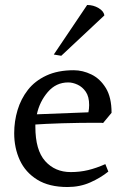

<svg xmlns="http://www.w3.org/2000/svg" viewBox="-20 -742 499 771"><path d="M403 -83 415 -53Q384 -28 342.5 -9.5Q301 9 251 9Q177 9 129.5 -20.5Q82 -50 59.5 -99Q37 -148 37 -207Q37 -255 50.5 -300Q64 -345 92 -381Q120 -417 166 -438.5Q212 -460 276 -460Q312 -460 347 -443Q382 -426 405 -388.5Q428 -351 428 -289L394 -248Q390 -249 380.5 -249Q371 -249 357 -249Q332 -249 298 -248.5Q264 -248 229 -247Q194 -246 165 -244.5Q136 -243 122 -242V-233Q122 -139 161.5 -95Q201 -51 264 -51Q301 -51 334 -59Q367 -67 403 -83ZM338 -320Q338 -354 324.5 -373.5Q311 -393 291.5 -402Q272 -411 254 -411Q205 -411 172 -372.5Q139 -334 128 -283L335 -291Q338 -306 338 -320ZM399 -680 226 -518 196 -523 330 -722Q355 -722 376 -709.5Q397 -697 399 -680Z"/></svg>

Font: Average
Style: Regular
Weight: 400
Designer: Eduardo Tunni
Foundry: Eduardo Rodriguez Tunni
Version: Version 1.003; ttfautohint (v1.8.4.7-5d5b)